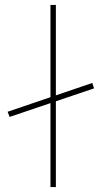

<svg xmlns="http://www.w3.org/2000/svg" viewBox="-20 -760 414 780"><path d="M19 -285 11 -306 355 -423 362 -401ZM185 0V-740H207V0Z"/></svg>

Font: Lexend Giga Thin
Style: Regular
Weight: 250
Version: Version 1.007